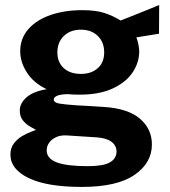

<svg xmlns="http://www.w3.org/2000/svg" viewBox="-20 -565 669 756"><path d="M302.4 171Q164.3 171 92.6 136Q21 101 21 43.9Q21 17.5 34.8 -0.4Q48.6 -18.3 67.4 -29.3Q86.2 -40.2 102 -45.9Q117.7 -51.7 121.5 -53.6Q113.4 -58.2 98.2 -66.8Q83.1 -75.3 70.5 -90.6Q57.9 -105.8 57.9 -130.2Q57.9 -158.1 84.2 -181.5Q110.4 -204.8 163.8 -213.8Q112.8 -237.8 86.2 -279Q59.6 -320.2 59.6 -362.8Q59.6 -414 91.7 -450.4Q123.7 -486.8 179 -505.9Q234.3 -525 304.5 -525Q357.7 -525 391.8 -513.7Q426 -502.4 454.9 -484.2Q466.5 -488.8 485.3 -496.2Q504.2 -503.7 526.2 -512.5Q548.3 -521.2 569.4 -529.9Q590.5 -538.5 606.8 -545.3L606.1 -432.3L516.9 -417.8Q522.2 -404.5 525.2 -389Q528.2 -373.6 528.2 -363.4Q528.2 -318.7 502 -279.6Q475.7 -240.6 423.5 -216.5Q371.4 -192.3 294.1 -192.3Q284.9 -192.3 269 -192.8Q253.1 -193.3 243.2 -194.4Q214 -192.9 202.8 -187Q191.7 -181.1 191.7 -173.2Q191.7 -160.8 214.2 -157.1Q236.7 -153.4 282.2 -150.2Q298.5 -149.4 327 -147.9Q355.5 -146.4 389.6 -143.9Q484.6 -137.7 531.3 -97.4Q578.1 -57.1 578.1 3.9Q578.1 76.7 509.4 123.8Q440.7 171 302.4 171ZM325.9 89.3Q386.7 89.3 412.7 74.3Q438.8 59.3 438.8 31.4Q438.8 8 418.7 -6.9Q398.7 -21.7 360.4 -24.2L242 -31.8Q218.6 -33.1 201 -25Q183.3 -16.9 173.5 -3Q163.8 11 163.8 26.8Q163.8 59.3 203.3 74.3Q242.8 89.3 325.9 89.3ZM298.5 -274Q339.8 -274 365 -296.6Q390.2 -319.2 390.2 -358.6Q390.2 -399 365 -423.6Q339.8 -448.1 298.5 -448.1Q257.1 -448.1 231.5 -423.5Q205.9 -398.8 205.9 -358.6Q205.9 -320.2 230.7 -297.1Q255.5 -274 298.5 -274Z"/></svg>

Font: Public Sans Thin
Style: Regular
Weight: 100
Designer: The Public Sans project authors (U.S. Web Design System). Libre Franklin designed by Pablo Impallari and Rodrigo Fuenzal
Version: Version 1.008